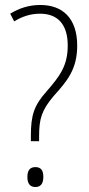

<svg xmlns="http://www.w3.org/2000/svg" viewBox="-20 -744 357 771"><path d="M104 -199V-177H137V-196C137 -267 147 -301 196 -359C249 -418 290 -465 290 -561C290 -670 232 -724 142 -724C96 -724 57 -711 21 -689L37 -658C69 -678 103 -689 141 -689C210 -689 252 -648 252 -561C252 -480 220 -438 167 -377C117 -321 104 -282 104 -199ZM90 -33C90 -9 99 7 122 7C144 7 154 -7 154 -34C154 -59 145 -73 122 -73C98 -73 90 -57 90 -33Z"/></svg>

Font: Noto Sans Gujarati Condensed ExtraLight
Style: Regular
Weight: 200
Width: 3
Designer: Jelle Bosma - Monotype Design Team, Universal Thirst
Foundry: Monotype Imaging Inc.
Version: Version 2.106